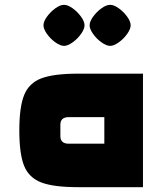

<svg xmlns="http://www.w3.org/2000/svg" viewBox="-20 -775 682 795"><path d="M572 0H303Q202 0 151 -19.5Q100 -39 80 -88Q60 -137 60 -235Q60 -332 80 -381.5Q100 -431 151 -450.5Q202 -470 303 -470H572ZM265 -290Q230 -290 230 -259V-211Q230 -180 265 -180H412V-290ZM160 -670Q160 -686 174.5 -706Q189 -726 209 -740.5Q229 -755 245 -755Q261 -755 281 -740.5Q301 -726 315.5 -706Q330 -686 330 -670Q330 -655 315.5 -634.5Q301 -614 280.5 -599.5Q260 -585 245 -585Q230 -585 209.5 -599.5Q189 -614 174.5 -634.5Q160 -655 160 -670ZM351 -670Q351 -686 365.5 -706Q380 -726 400 -740.5Q420 -755 436 -755Q452 -755 472 -740.5Q492 -726 506.5 -706Q521 -686 521 -670Q521 -655 506.5 -634.5Q492 -614 471.5 -599.5Q451 -585 436 -585Q421 -585 400.5 -599.5Q380 -614 365.5 -634.5Q351 -655 351 -670Z"/></svg>

Font: Changa ExtraBold
Style: Regular
Weight: 800
Designer: Eduardo Rodriguez Tunni
Foundry: Eduardo Rodriguez Tunni
Version: Version 2.002; ttfautohint (v1.5) -l 8 -r 50 -G 220 -x 14 -H